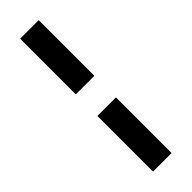

<svg xmlns="http://www.w3.org/2000/svg" viewBox="-267 -716 805 805"><g transform="rotate(-45 135.0 -314.0)"><path d="M80 -378V-708H190V-378ZM80 80V-250H190V80Z"/></g></svg>

Font: Rowdies Light
Style: Regular
Weight: 300
Designer: Jaikishan Patel
Version: Version 1.000; ttfautohint (v1.8.3)